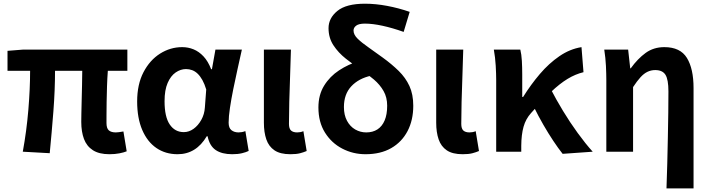

<svg xmlns="http://www.w3.org/2000/svg" viewBox="-20 -832 3897 1053"><path d="M580.2 13.8Q523.4 13.8 489.4 -8.2Q455.4 -30.2 440.5 -69.9Q425.7 -109.6 425.7 -163.7Q425.7 -179 426.3 -209.8Q426.9 -240.7 427.9 -280.8Q428.9 -321 429.9 -363.4Q430.9 -405.9 431.1 -443.6H281.8Q281.8 -338.4 272.8 -221.1Q263.7 -103.9 252.7 8.2L105 0Q125.9 -114.4 135.5 -229.8Q145.1 -345.3 145.1 -443.6H21.2V-553.2L104.1 -559.8H678.5V-443.6H571.4Q568.4 -403.9 566.9 -359.3Q565.4 -314.7 564.8 -273.5Q564.2 -232.3 564.1 -201.5Q564 -170.6 564 -157.7Q564 -128.1 576.9 -117Q589.8 -105.8 615 -105.8Q628.3 -105.8 656.9 -111L674.8 -2.2Q659.7 4.1 635.1 8.9Q610.5 13.8 580.2 13.8Z M953.9 13.8Q887.6 13.8 837.7 -20.3Q787.9 -54.4 760 -119.5Q732.2 -184.6 732.2 -275.5Q732.2 -369.3 766.9 -435.9Q801.6 -502.4 858 -538Q914.4 -573.5 979.1 -573.5Q1012 -573.5 1041.6 -561.4Q1071.3 -549.3 1096.2 -522.7Q1121.1 -496.1 1138 -452.4H1142.3L1161.5 -559.8H1306.5Q1295.5 -509.8 1282.9 -453.7Q1270.4 -397.7 1259.3 -342.8Q1248.2 -287.8 1241.1 -240.2Q1233.9 -192.5 1233.9 -159.3Q1233.9 -130.2 1249.4 -118Q1264.9 -105.8 1288.5 -105.8Q1296.9 -105.8 1306.6 -107.5Q1316.3 -109.2 1325.7 -113L1343.8 -4.2Q1329.6 2.9 1307.1 8.3Q1284.5 13.8 1253.5 13.8Q1197.1 13.8 1163.2 -9Q1129.4 -31.8 1118.5 -84.8H1114Q1055.6 13.8 953.9 13.8ZM988.1 -107.4Q1016.5 -107.4 1041.6 -125.5Q1066.7 -143.6 1083.9 -174.4Q1101.2 -205.2 1103.6 -242.3L1111 -341.3Q1101.9 -371.4 1090 -392.9Q1078 -414.3 1064.1 -427.7Q1050.1 -441.2 1033.9 -447.2Q1017.6 -453.2 1000 -453.2Q970.5 -453.2 943.3 -434.5Q916.2 -415.8 899.4 -377Q882.5 -338.2 882.5 -277.1Q882.5 -191 911 -149.2Q939.4 -107.4 988.1 -107.4Z M1572.5 13.8Q1516.8 13.8 1485.4 -7.5Q1454 -28.7 1440.6 -67.7Q1427.3 -106.6 1427.3 -158.8V-559.8H1575.6Q1574 -491.7 1571.1 -417.3Q1568.1 -342.9 1566.5 -274Q1564.8 -205.1 1564.8 -152.6Q1564.8 -126.6 1576.1 -116.2Q1587.5 -105.8 1609.8 -105.8Q1617 -105.8 1626.3 -107.3Q1635.5 -108.8 1643.9 -112.6L1661.9 -3.8Q1645.5 3.3 1625.4 8.5Q1605.2 13.8 1572.5 13.8Z M1984.8 13.8Q1916 13.8 1857 -17Q1798 -47.7 1762.1 -105.1Q1726.3 -162.5 1726.3 -242.7Q1726.3 -311.6 1757.6 -362.3Q1788.9 -413 1839.9 -446.4Q1890.8 -479.8 1948.5 -496.9L2015.6 -417Q1946.9 -401.8 1906.6 -358.6Q1866.2 -315.4 1866.2 -244.9Q1866.2 -200.9 1883.1 -169.5Q1900 -138.1 1928.1 -121.9Q1956.3 -105.8 1988.7 -105.8Q2024.4 -105.8 2050 -122.3Q2075.6 -138.8 2089.5 -171.4Q2103.4 -203.9 2103.4 -252.2Q2103.4 -298.1 2083.6 -332.8Q2063.9 -367.4 2030.9 -395.7Q1997.9 -423.9 1958.2 -450.2Q1917.5 -478.2 1876.5 -510.4Q1835.6 -542.7 1808.7 -583.6Q1781.8 -624.6 1781.8 -677.5Q1781.8 -732.4 1830.2 -772Q1878.7 -811.7 1981.7 -811.7Q2039.8 -811.7 2103 -799.8Q2166.2 -788 2226.9 -766.9L2193.8 -657Q2131.9 -679 2077.8 -690.7Q2023.7 -702.5 1981.3 -702.5Q1948.1 -702.5 1933.5 -691.4Q1918.9 -680.4 1918.9 -664.7Q1918.9 -641.9 1941.4 -619.8Q1963.9 -597.8 2000.2 -572.7Q2036.5 -547.6 2079.2 -516.1Q2128.7 -480.2 2166.5 -443.1Q2204.4 -406 2225.5 -360.3Q2246.5 -314.6 2246.5 -252Q2246.5 -173.1 2215.2 -113.1Q2183.8 -53.1 2125.6 -19.7Q2067.3 13.8 1984.8 13.8Z M2517.5 13.8Q2461.8 13.8 2430.4 -7.5Q2399 -28.7 2385.6 -67.7Q2372.3 -106.6 2372.3 -158.8V-559.8H2520.6Q2519 -491.7 2516.1 -417.3Q2513.1 -342.9 2511.5 -274Q2509.8 -205.1 2509.8 -152.6Q2509.8 -126.6 2521.1 -116.2Q2532.5 -105.8 2554.8 -105.8Q2562 -105.8 2571.3 -107.3Q2580.5 -108.8 2588.9 -112.6L2606.9 -3.8Q2590.5 3.3 2570.4 8.5Q2550.2 13.8 2517.5 13.8Z M2701.3 0V-392.9Q2701.3 -426.4 2698.7 -471.8Q2696.1 -517.1 2688.4 -559.8H2833.6Q2840.1 -534 2842.1 -498.1Q2844.1 -462.3 2844.1 -423V-300.2H2848.9Q2891.3 -368.2 2940.8 -426.2Q2990.3 -484.3 3047.9 -523.8Q3105.4 -563.3 3169.1 -573.5L3180.1 -436.1Q3135.1 -425.2 3092.5 -399.2Q3049.8 -373.3 3002 -327.9Q2954.2 -282.5 2892.7 -212.2Q2863.4 -180 2851.3 -136.7Q2839.2 -93.4 2838.8 -32.6V0ZM3065.7 11.7Q3041.4 -19 3014.7 -59.1Q2987.9 -99.3 2960.3 -147.1Q2932.7 -194.9 2906.4 -248.3L3001.1 -342.4Q3029.4 -287.2 3067.5 -224.3Q3105.5 -161.4 3148.2 -102.8Q3190.8 -44.1 3230.6 0Z M3635.3 201.1Q3637.9 135.1 3639.6 63Q3641.2 -9 3642.8 -79.8Q3644.4 -150.6 3645.1 -214.8Q3645.9 -278.9 3645.9 -330.9Q3645.9 -396 3629.6 -421.9Q3613.3 -447.7 3573.7 -447.7Q3550.7 -447.7 3531 -438.2Q3511.3 -428.7 3492.6 -408.2Q3473.9 -387.7 3452 -354.4V0H3305.3V-392.9Q3305.3 -426.4 3303.2 -470.4Q3301.1 -514.3 3294 -559.8H3425L3436.4 -457.2H3439.2Q3477.2 -510 3521 -541.8Q3564.8 -573.5 3623.5 -573.5Q3710.9 -573.5 3747.3 -514.3Q3783.7 -455 3783.7 -349.1V201.1Z"/></svg>

Font: Noto Sans KR Thin
Style: Regular
Weight: 100
Designer: Ryoko NISHIZUKA 西塚涼子 (kana, bopomofo & ideographs); Paul D. Hunt (Latin, Greek & Cyrillic); Sandoll Communications 산돌커뮤니
Foundry: Adobe
Version: Version 2.004-H2;hotconv 1.0.118;makeotfexe 2.5.65603